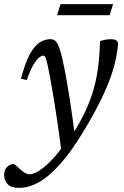

<svg xmlns="http://www.w3.org/2000/svg" viewBox="-73 -654 598 928"><path d="M56.5 -267 28.5 -273.5Q43.5 -331.5 60.2 -369Q77 -406.5 95 -427.2Q113 -448 132.2 -456.2Q151.5 -464.5 171 -464.5Q183 -464.5 191.2 -459Q199.5 -453.5 206.8 -439.5Q214 -425.5 221 -399Q228.5 -373 239.2 -318.8Q250 -264.5 263.8 -177.5Q277.5 -90.5 293 34L225 84Q214 1.5 204.8 -61.8Q195.5 -125 187.8 -171.5Q180 -218 174 -252Q168 -286 163 -310.5Q156.5 -343.5 152.2 -359.5Q148 -375.5 144.8 -380.2Q141.5 -385 136 -385Q126.5 -385 113.5 -373.8Q100.5 -362.5 86 -336.8Q71.5 -311 56.5 -267ZM246 31 267 10.5Q303 -43 329 -94.5Q355 -146 372.8 -200.5Q390.5 -255 399.5 -317.2Q408.5 -379.5 410.5 -455.5Q428 -461 440.8 -462.8Q453.5 -464.5 466.5 -464.5Q482 -464 490.2 -458Q498.5 -452 497.5 -439Q494.5 -404.5 486.8 -368.2Q479 -332 465.8 -292.8Q452.5 -253.5 433 -210Q413.5 -166.5 387 -117.2Q360.5 -68 326 -11.5Q268.5 82.5 216 141Q163.5 199.5 114.8 226.8Q66 254 19 254Q-19.5 254 -36.2 236Q-53 218 -53 191Q-53 168 -39.2 153.5Q-25.5 139 -8 139Q-4 139 2.8 144.5Q9.5 150 23 163Q36.5 175.5 48.2 182Q60 188.5 69.5 188.5Q89 188.5 117.8 170Q146.5 151.5 180 116.2Q213.5 81 246 31ZM203 -580.5 219.5 -634H473.5L457 -580.5Z"/></svg>

Font: Newsreader
Style: Italic
Weight: 400
Italic angle: -17°
Designer: Hugues Gentile
Foundry: Production Type
Version: Version 1.003